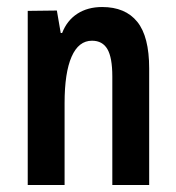

<svg xmlns="http://www.w3.org/2000/svg" viewBox="-20 -527 502 547"><path d="M59 -496 142 -497 153 -433H157Q171 -469 200.5 -488Q230 -507 271 -507Q337 -507 371 -465Q405 -423 405 -332V0H300V-309Q300 -363 286 -387Q272 -411 242 -411Q204 -411 184 -365.5Q164 -320 164 -233V0H59Z"/></svg>

Font: Noto Sans Armenian Medium Cond
Style: Regular
Weight: 500
Width: 3
Designer: Monotype Design team
Foundry: Monotype Imaging Inc.
Version: Version 1.000